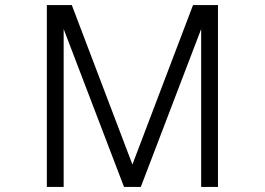

<svg xmlns="http://www.w3.org/2000/svg" viewBox="-20 -694 1040 754"><path d="M836 40H770V-580L533 40H467L230 -580V40H164V-674H262L500 -48L738 -674H836Z"/></svg>

Font: NanumGothicCoding
Style: Regular
Weight: 400
Monospace: yes
Designer: Kwon Bruce; Nicolas Noh; Sung-woo Choi; Go-un Cha; Soo-hyun Park;
Foundry: NHN Corporation
Version: Version 2.000;PS 1;hotconv 1.0.49;makeotf.lib2.0.14853